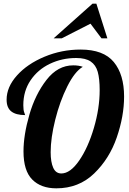

<svg xmlns="http://www.w3.org/2000/svg" viewBox="-20 -1020 705 1046"><path d="M484 -1000H505L565 -811H533L473 -891L316 -811H272ZM108 -195Q108 -284 140 -395Q172 -506 233.5 -585Q295 -664 379 -664Q409 -664 431 -656Q387 -630 346.5 -549Q306 -468 281 -368Q256 -268 256 -191Q256 -137 270 -106Q284 -75 314 -75Q363 -75 411.5 -145.5Q460 -216 491.5 -323Q523 -430 523 -529Q523 -591 512.5 -628.5Q502 -666 474 -685Q446 -704 395 -704Q318 -704 252 -672.5Q186 -641 146.5 -582.5Q107 -524 107 -447Q107 -420 112 -407.5Q117 -395 117 -393Q67 -393 41.5 -413Q16 -433 16 -477Q16 -546 72.5 -609Q129 -672 222.5 -711Q316 -750 419 -750Q544 -750 600 -682Q656 -614 656 -494Q656 -387 616 -271Q576 -155 492.5 -74.5Q409 6 287 6Q203 6 155.5 -42Q108 -90 108 -195Z"/></svg>

Font: Lobster
Style: Regular
Weight: 400
Designer: Impallari Type
Foundry: Impallari Type
Version: Version 2.100